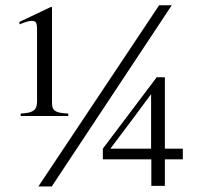

<svg xmlns="http://www.w3.org/2000/svg" viewBox="-20 -693 790 721"><path d="M547.4 -339.4Q509.3 -287.6 471.2 -236.8Q433.1 -186 394.5 -134.8H547.4ZM57.6 -266.6Q75.2 -267.6 86.9 -270Q98.6 -272.5 105.7 -277.6Q112.8 -282.7 116 -290.8Q119.1 -298.8 119.1 -311V-585.9Q119.1 -599.1 115.7 -606.9Q112.3 -614.7 99.6 -614.7Q91.3 -614.7 80.8 -611.6Q70.3 -608.4 53.2 -601.6V-610.8L170.4 -666.5Q171.4 -667 172.9 -667Q174.8 -667 175 -665.5Q175.3 -664.1 175.3 -662.6V-311Q175.3 -298.8 177.2 -290.8Q179.2 -282.7 185.8 -277.6Q192.4 -272.5 204.3 -270Q216.3 -267.6 236.3 -266.6V-257.3H57.6ZM625 -673.3 174.3 7.3H124L577.6 -673.3ZM568.4 -402.8H599.1V-134.8H666.5V-94.7H599.1V4.9H548.3V-94.7H366.2V-134.8Z"/></svg>

Font: Dima Niloofar
Style: Regular
Weight: 400
Designer: R.Balvardi
Foundry: Dima Software Group
Version: Version 3.00;November 13, 2018;FontCreator 11.5.0.2427 64-bi